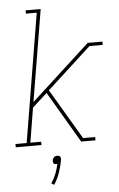

<svg xmlns="http://www.w3.org/2000/svg" viewBox="-68 -777 643 1041"><g transform="rotate(-5 253.0 -257.0)"><path d="M-6 0V-18H55L171 -717H112V-735H194L111 -236L432 -530H512V-512H440L200 -292L362 -18H428V0H350L286 -109L186 -279L106 -206L75 -18H134V0ZM184 221 169 212Q185 188 195 162.5Q205 137 211 110Q210 110 208.5 110Q207 110 206 110Q202 110 197.5 109Q193 108 190.5 104.5Q188 101 187.5 96.5Q187 92 188 88Q188 83 190.5 79Q193 75 196.5 71.5Q200 68 204.5 66.5Q209 65 214 65Q218 65 222.5 66.5Q227 68 229.5 71.5Q232 75 232.5 79Q233 83 233 88Q227 122 215.5 156Q204 190 184 221Z"/></g></svg>

Font: Iosevka Slab Thin Oblique
Style: Regular
Weight: 100
Italic angle: -9°
Monospace: yes
Designer: Belleve Invis
Foundry: Belleve Invis
Version: Version 11.1.0; ttfautohint (v1.8.3)